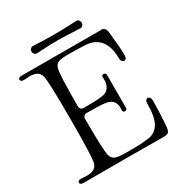

<svg xmlns="http://www.w3.org/2000/svg" viewBox="-183 -922 994 1054"><g transform="rotate(-30 314.0 -395.5)"><path d="M41 -1Q31 -1 25.5 -5Q20 -9 20 -15Q20 -21 26.5 -25Q33 -29 43 -28Q67 -26 78 -26Q106 -26 123 -35.5Q140 -45 146 -68Q155 -104 155 -341Q155 -578 146 -614Q140 -637 123 -646.5Q106 -656 78 -656Q67 -656 43 -654H39Q30 -654 25 -658Q20 -662 20 -668Q20 -673 25.5 -677Q31 -681 41 -681L550 -680Q573 -680 577 -644Q588 -545 588 -494Q588 -483 583.5 -476.5Q579 -470 572 -470Q564 -470 558 -477Q552 -484 552 -496Q552 -595 495 -632Q471 -648 433 -651Q395 -654 315 -654Q277 -654 258.5 -646.5Q240 -639 234 -614Q225 -578 225 -383Q225 -357 251 -357Q339 -357 373 -363Q398 -367 411 -387Q424 -407 424 -433Q424 -444 423 -449V-452Q423 -458 427 -461Q431 -464 436 -464Q442 -464 446 -460.5Q450 -457 450 -450V-242Q450 -235 446 -231.5Q442 -228 436 -228Q430 -228 426 -232Q422 -236 423 -243Q424 -248 424 -259Q424 -281 411.5 -297.5Q399 -314 373 -319Q354 -323 324 -324Q294 -325 251 -325Q225 -325 225 -299Q225 -104 234 -68Q241 -42 262 -35Q283 -28 324 -28H384Q427 -28 471 -34Q516 -40 539.5 -79.5Q563 -119 563 -206Q563 -217 568 -223Q573 -229 579 -229Q587 -229 592.5 -222.5Q598 -216 598 -203Q598 -137 592 -53Q590 -21 582.5 -10.5Q575 0 555 0H509Q469 -1 339 -1ZM155 -768Q155 -778 162 -785Q169 -792 180 -791Q237 -787 314 -787Q364 -787 448 -791Q460 -792 466.5 -785Q473 -778 473 -768Q473 -758 466.5 -751Q460 -744 448 -745L421 -746Q353 -750 314 -750Q252 -750 180 -745Q169 -744 162 -751Q155 -758 155 -768Z"/></g></svg>

Font: Hina Mincho
Style: Regular
Weight: 400
Designer: satsuyako
Foundry: satsuyako
Version: Version 1.100